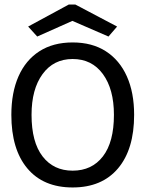

<svg xmlns="http://www.w3.org/2000/svg" viewBox="-20 -815 640 846"><path d="M300 11Q171 11 100.5 -73Q30 -157 30 -309Q30 -407 61.5 -478.5Q93 -550 153.5 -589Q214 -628 300 -628Q386 -628 446.5 -589Q507 -550 539 -478.5Q571 -407 571 -309Q571 -157 500 -73Q429 11 300 11ZM300 -63Q385 -63 433.5 -126Q482 -189 482 -309Q482 -422 433.5 -488.5Q385 -555 300 -555Q216 -555 167.5 -488.5Q119 -422 119 -309Q119 -189 167.5 -126Q216 -63 300 -63ZM144 -654 104 -698 283 -795H312L496 -698L458 -654L299 -723Z"/></svg>

Font: Inconsolata Expanded Medium
Style: Regular
Weight: 500
Width: 7
Monospace: yes
Designer: Raph Levien, Cyreal, Brenton Simpson
Foundry: Raph Levien, Cyreal, Google
Version: Version 3.001; ttfautohint (v1.8.2.53-6de2)